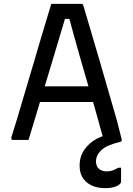

<svg xmlns="http://www.w3.org/2000/svg" viewBox="-20 -726 690 996"><path d="M148 -278H402Q414 -278 425.5 -278Q437 -278 448 -278L476 -288L486 -241L496 -197H158Q155 -197 152.5 -198.5Q150 -200 148.5 -202.5Q147 -205 147 -208ZM128 0Q108 0 87.5 0Q67 0 47 0Q44 0 41.5 -1.5Q39 -3 38.5 -6Q38 -9 39 -14Q51 -52 65 -97.5Q79 -143 94 -195Q109 -247 125.5 -301.5Q142 -356 158 -410.5Q174 -465 189.5 -518Q205 -571 219.5 -618Q234 -665 246 -706Q285 -706 327.5 -706Q370 -706 401 -706Q405 -706 407.5 -704.5Q410 -703 411 -700.5Q412 -698 413 -695Q433 -626 454.5 -554.5Q476 -483 497.5 -408.5Q519 -334 541.5 -256.5Q564 -179 587 -99Q593 -74 599.5 -49.5Q606 -25 612 0Q593 0 571 0Q549 0 529 0Q525 0 522 -1.5Q519 -3 517 -7Q515 -11 513 -18Q494 -88 473.5 -159.5Q453 -231 432.5 -300Q412 -369 394 -433Q376 -497 361 -551Q346 -605 335 -646L363 -628H294L322 -645Q310 -604 294.5 -552.5Q279 -501 260.5 -439Q242 -377 220.5 -306.5Q199 -236 176 -159Q153 -82 128 0ZM555 -30Q566 -31 579 -24Q592 -17 612 0Q612 4 610 6.5Q608 9 600 11Q532 27 505 53.5Q478 80 478 111Q478 137 493.5 150Q509 163 533 163Q551 163 565 158Q579 153 593 144H608Q608 151 608 160Q608 169 608 182Q608 195 608 216Q608 229 585 239.5Q562 250 527 250Q465 250 429 219Q393 188 393 134Q393 85 418 50Q443 15 480 -5Q517 -25 555 -30Z"/></svg>

Font: Recursive
Style: Regular
Weight: 400
Version: Version 1.085